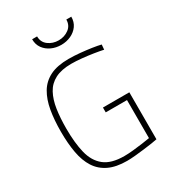

<svg xmlns="http://www.w3.org/2000/svg" viewBox="-219 -1044 1057 1172"><g transform="rotate(-30 309.5 -457.5)"><path d="M327 9Q250 9 199 -15.5Q148 -40 118.5 -86Q89 -132 77 -198Q65 -264 65 -347Q65 -429 76.5 -495.5Q88 -562 116.5 -610Q145 -658 196 -683.5Q247 -709 327 -709Q366 -709 407.5 -705Q449 -701 486 -695.5Q523 -690 547 -684L544 -649Q517 -655 478.5 -661Q440 -667 400 -671Q360 -675 327 -675Q257 -675 212.5 -652Q168 -629 144.5 -585.5Q121 -542 112 -482Q103 -422 103 -347Q103 -247 120.5 -175Q138 -103 186.5 -64Q235 -25 327 -25Q355 -25 389.5 -28.5Q424 -32 456.5 -36.5Q489 -41 511 -45V-313H361V-347H547V-16Q534 -13 507.5 -9Q481 -5 448.5 -1Q416 3 384 6Q352 9 327 9ZM333 -805Q296 -805 264.5 -819.5Q233 -834 214 -860.5Q195 -887 195 -924H230Q230 -883 261 -860Q292 -837 333 -837Q374 -837 405 -860Q436 -883 436 -924H471Q471 -887 452 -860.5Q433 -834 401.5 -819.5Q370 -805 333 -805Z"/></g></svg>

Font: TitilliumWeb ExtraLight
Style: Regular
Weight: 400
Designer: Mohamed Gaber, Accademia di Belle Arti di Urbino and others
Foundry: Kief Type Foundry, Accademia di Belle Arti di Urbino and others
Version: Version 3.000; ttfautohint (v1.8.2)